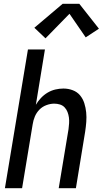

<svg xmlns="http://www.w3.org/2000/svg" viewBox="-20 -997 544 1017"><path d="M6 0 128 -735H218L170 -442Q181 -461 197 -478Q213 -495 232.5 -506.5Q252 -518 273.5 -523Q295 -528 316 -528Q342 -528 365.5 -519Q389 -510 404 -492Q419 -474 426.5 -450.5Q434 -427 436.5 -402Q439 -377 437 -351Q435 -325 431 -299L382 0H291L343 -313Q345 -328 346 -344Q347 -360 345 -375Q343 -390 337.5 -404Q332 -418 322 -428.5Q312 -439 297.5 -443.5Q283 -448 267 -448Q247 -448 225.5 -440Q204 -432 188.5 -416Q173 -400 164.5 -379.5Q156 -359 153 -338L97 0ZM221 -794 162 -850 312 -977H400L504 -845L434 -799L348 -924Z"/></svg>

Font: Iosevka SS04 Medium
Style: Italic
Weight: 500
Italic angle: -9°
Monospace: yes
Designer: Belleve Invis
Foundry: Belleve Invis
Version: Version 19.0.0; ttfautohint (v1.8.4)